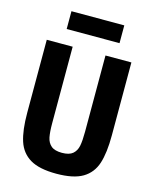

<svg xmlns="http://www.w3.org/2000/svg" viewBox="-131 -975 861 1074"><g transform="rotate(15 300.0 -438.0)"><path d="M205 -698V-256Q205 -204 211 -174Q217 -144 237.5 -126.5Q258 -109 300 -109Q342 -109 362.5 -126.5Q383 -144 389 -174Q395 -204 395 -256V-698H545V-276Q545 -174 525 -112.5Q505 -51 452 -19.5Q399 12 300 12Q201 12 148 -19.5Q95 -51 75 -112.5Q55 -174 55 -276V-698ZM147 -888H453V-785H147Z"/></g></svg>

Font: iA Writer Mono V
Style: Regular
Weight: 400
Designer: Mike Abbink, Paul van der Laan, Pieter van Rosmalen
Foundry: Bold Monday
Version: Version 2.000